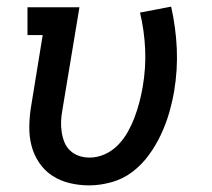

<svg xmlns="http://www.w3.org/2000/svg" viewBox="-20 -552 640 580"><path d="M249 8Q219 8 190 1Q161 -6 137.5 -21.5Q114 -37 98 -61Q82 -85 75 -112.5Q68 -140 68.5 -170.5Q69 -201 74 -231L109 -446H63V-530H220L168 -217Q165 -201 164.5 -184.5Q164 -168 166.5 -152Q169 -136 175 -121.5Q181 -107 192.5 -96.5Q204 -86 219 -81Q234 -76 251 -76Q274 -76 296.5 -86Q319 -96 336.5 -114Q354 -132 366 -153.5Q378 -175 386.5 -197.5Q395 -220 401 -243Q407 -266 411 -289Q421 -347 418.5 -403Q416 -459 403 -514L497 -532Q511 -470 514 -406Q517 -342 506 -276Q500 -242 490.5 -209.5Q481 -177 466 -145Q451 -113 429.5 -83.5Q408 -54 379.5 -32.5Q351 -11 316.5 -1.5Q282 8 249 8Z"/></svg>

Font: Iosevka Slab Medium Extended
Style: Italic
Weight: 500
Width: 7
Italic angle: -9°
Monospace: yes
Designer: Belleve Invis
Foundry: Belleve Invis
Version: Version 11.1.0; ttfautohint (v1.8.3)